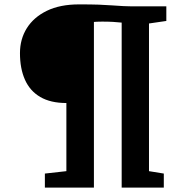

<svg xmlns="http://www.w3.org/2000/svg" viewBox="-20 -855 856 875"><path d="M282.5 -75V-385.5Q210.5 -385.5 163.5 -413Q116.5 -440.5 93.8 -491.5Q71 -542.5 71 -613Q71 -676.5 102.2 -726.5Q133.5 -776.5 193.5 -805.8Q253.5 -835 340.5 -835Q395 -835 429.8 -833.8Q464.5 -832.5 490.2 -830.5Q516 -828.5 542.2 -827.2Q568.5 -826 605 -826H738V-759.5L659 -748V-75L726.5 -64V0H534.5V-752Q517.5 -754 495.8 -755.2Q474 -756.5 446 -756.5Q433.5 -756.5 422 -756Q410.5 -755.5 408 -755V0H184.5V-64Z"/></svg>

Font: Merriweather 20pt Black
Style: Regular
Weight: 900
Version: Version 2.100